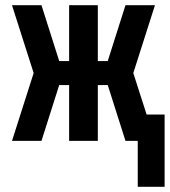

<svg xmlns="http://www.w3.org/2000/svg" viewBox="-20 -540 651 736"><path d="M508 176V0H461L393 -214H355V0H245V-214H207L139 0H26L109 -260L26 -520H139L207 -306H245V-520H355V-306H393L461 -520H574L491 -260L542 -101H611V176Z"/></svg>

Font: R Plex Mono
Style: Bold
Weight: 700
Monospace: yes
Designer: Belleve Invis
Foundry: Belleve Invis
Version: Version 31.8.0